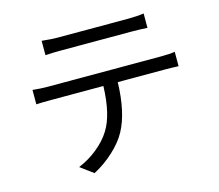

<svg xmlns="http://www.w3.org/2000/svg" viewBox="-109 -880 1219 1069"><g transform="rotate(-15 500.0 -346.0)"><path d="M215 -740Q271 -734 305 -734H710Q760 -734 803 -740V-657Q759 -660 710 -660H306Q252 -660 215 -657ZM95 -489Q142 -484 182 -484H837Q885 -484 915 -489V-406Q871 -408 837 -408H565Q560 -235 506 -135Q479 -84 425.5 -34.5Q372 15 309 48L235 -7Q294 -31 344.5 -72Q395 -113 424 -160Q477 -244 482 -408H182Q123 -408 95 -406Z"/></g></svg>

Font: Swei Fan Sans CJK TC
Style: Regular
Weight: 400
Version: Version 2.130